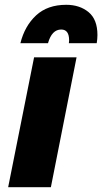

<svg xmlns="http://www.w3.org/2000/svg" viewBox="-20 -780 426 800"><path d="M192 0H14L122 -541H299ZM383 -600H267L268 -612Q268 -657 235 -657Q196 -657 180 -600H65Q83 -672 130.5 -716Q178 -760 256 -760Q312 -760 349 -729.5Q386 -699 386 -634Q386 -618 383 -600Z"/></svg>

Font: Argentum Novus
Style: Bold Italic
Weight: 700
Designer: Julieta Ulanovsky (font) & Cristiano Sobral (main changes)
Foundry: Julieta Ulanovsky (font) & Cristiano Sobral (main changes)
Version: Version 3.00;November 27, 2020;FontCreator 13.0.0.2655 64-bi